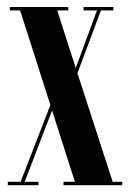

<svg xmlns="http://www.w3.org/2000/svg" viewBox="-20 -544 379 564"><path d="M3 0V-10H40.5L128 -235.5L39 -513.5H9V-523.5H180.5V-513.5H148L202.5 -344.5L265 -513.5H225.5V-523.5H313V-513.5H276.5L207.5 -329L311 -10H339V0H166.5V-10H200L133 -219.5L52.5 -10H93V0Z"/></svg>

Font: Imbue 100pt SemiBold
Style: Regular
Weight: 600
Designer: Tyler Finck
Foundry: Etcetera Type Company
Version: Version 1.102; ttfautohint (v1.8.3)